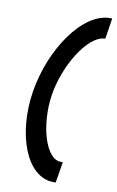

<svg xmlns="http://www.w3.org/2000/svg" viewBox="-92 -745 568 931"><g transform="rotate(10 191.5 -279.5)"><path d="M66 -280C32 -68 105 136 241 136H251L268 33H258C182 33 136 -132 159 -280C182 -427 279 -583 358 -592L367 -593L383 -695H373C237 -695 100 -492 66 -280Z"/></g></svg>

Font: Charger Sport
Style: BdExtObl
Weight: 700
Designer: Jasper
Foundry: Cannot Into Space Fonts
Version: Version 1.1